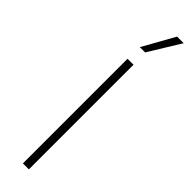

<svg xmlns="http://www.w3.org/2000/svg" viewBox="-280 -786 772 772"><g transform="rotate(45 106.5 -399.5)"><path d="M89.5 0V-595H123.5V0ZM91.5 -663 167.5 -799H205L121.5 -663Z"/></g></svg>

Font: Encode Sans SC SemiCondensed Thin
Style: Regular
Weight: 250
Width: 4
Designer: Multiple Designers
Foundry: Impallari Type
Version: Version 3.002